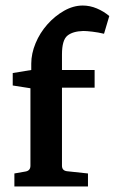

<svg xmlns="http://www.w3.org/2000/svg" viewBox="-20 -674 415 694"><path d="M279 -654Q305 -654 330 -643.5Q355 -633 375 -616L356 -552Q335 -557 314 -559.5Q293 -562 281 -562Q243 -561 223.5 -545Q204 -529 204 -477V-421H322V-357H204V-75Q204 -57 223 -55L298 -47V0H32V-47L72 -54Q90 -57 90 -75V-355L26 -365V-410L93 -421V-444Q93 -480 108.5 -517.5Q124 -555 151 -585.5Q178 -616 211.5 -635Q245 -654 279 -654Z"/></svg>

Font: Yrsa SemiBold
Style: Regular
Weight: 600
Version: Version 2.004